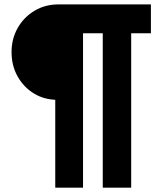

<svg xmlns="http://www.w3.org/2000/svg" viewBox="-20 -740 734 884"><path d="M234.4 124V-299.8L245.1 -280.3Q184.6 -280.3 136.7 -309.3Q88.9 -338.4 61 -388.2Q33.2 -438 33.2 -500Q33.2 -562 61.8 -611.8Q90.3 -661.6 139.2 -690.7Q188 -719.7 249 -719.7H674.8V-586.9H584V124H453.1V-667L533.2 -586.9H283.2L362.3 -667V124Z"/></svg>

Font: Reddit Sans Condensed Black
Style: Regular
Weight: 900
Designer: Stephen Hutchings
Foundry: Reddit
Version: Version 1.014